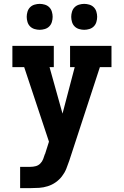

<svg xmlns="http://www.w3.org/2000/svg" viewBox="-20 -972 640 992"><path d="M84 0V-110H137Q151 -110 164.5 -113.5Q178 -117 188 -127Q198 -137 203 -150Q208 -163 212 -176H213V-177L233 -240L105 -625H44V-735H258V-625H236L303 -385L366 -625H342V-735H556V-625H496L338 -142Q331 -121 322.5 -100Q314 -79 300 -61Q286 -43 267.5 -30Q249 -17 227 -10Q205 -3 182.5 -1.5Q160 0 137 0ZM415 -818Q402 -818 388.5 -822Q375 -826 365.5 -835.5Q356 -845 352 -858.5Q348 -872 348 -885Q348 -898 352 -911.5Q356 -925 365.5 -934.5Q375 -944 388.5 -948Q402 -952 415 -952Q428 -952 441.5 -948Q455 -944 464.5 -934.5Q474 -925 478 -911.5Q482 -898 482 -885Q482 -872 478 -858.5Q474 -845 464.5 -835.5Q455 -826 441.5 -822Q428 -818 415 -818ZM185 -818Q172 -818 158.5 -822Q145 -826 135.5 -835.5Q126 -845 122 -858.5Q118 -872 118 -885Q118 -898 122 -911.5Q126 -925 135.5 -934.5Q145 -944 158.5 -948Q172 -952 185 -952Q198 -952 211.5 -948Q225 -944 234.5 -934.5Q244 -925 248 -911.5Q252 -898 252 -885Q252 -872 248 -858.5Q244 -845 234.5 -835.5Q225 -826 211.5 -822Q198 -818 185 -818Z"/></svg>

Font: Iosevka Etoile Extrabold
Style: Regular
Weight: 800
Designer: Belleve Invis
Foundry: Belleve Invis
Version: Version 22.1.2; ttfautohint (v1.8.4)